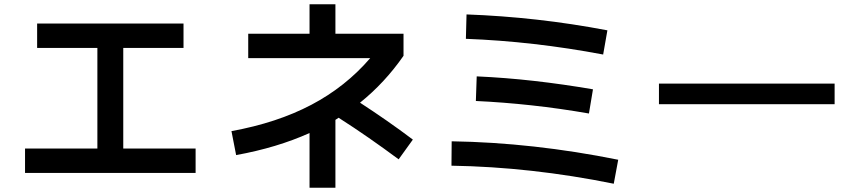

<svg xmlns="http://www.w3.org/2000/svg" viewBox="-20 -823 4040 905"><path d="M98 -8V-123H439V-597H155V-712H845V-597H561V-123H902V-8Z M1561 62H1439V-196Q1286 -127 1093 -92L1071 -205Q1286 -244 1447.5 -329Q1609 -414 1725 -549H1150V-664H1439V-803H1561V-664H1882V-560Q1794 -433 1677 -339Q1740 -298 1802.5 -254.5Q1865 -211 1926 -165L1859 -72Q1789 -124 1718.5 -173Q1648 -222 1576 -268Q1569 -263 1561 -258Z M2843 -680 2823 -566Q2495 -628 2176 -640L2179 -755Q2344 -749 2509.5 -730.5Q2675 -712 2843 -680ZM2775 -402 2756 -288Q2618 -312 2485 -326.5Q2352 -341 2223 -347L2227 -463Q2362 -457 2498.5 -441.5Q2635 -426 2775 -402ZM2894 -70 2873 43Q2483 -36 2108 -42L2109 -157Q2492 -151 2894 -70Z M3914 -429V-332H3086V-429Z"/></svg>

Font: Murecho Medium
Style: Regular
Weight: 500
Designer: Neil Summerour
Foundry: Positype
Version: Version 1.010; ttfautohint (v1.8.3)